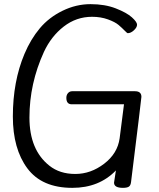

<svg xmlns="http://www.w3.org/2000/svg" viewBox="-20 -892 768 926"><path d="M596 -732Q593 -732 581 -744.5Q569 -757 552 -771.5Q535 -786 500.5 -798.5Q466 -811 424 -811Q348 -811 287.5 -764Q227 -717 192 -642Q122 -489 122 -325Q122 -169 218 -93Q268 -53 343 -53Q418 -53 482.5 -102.5Q547 -152 557 -225L578 -389H326Q300 -389 300 -420Q300 -434 308 -443Q316 -452 328 -452H631Q662 -452 662 -425Q662 -417 612 -14Q610 3 601 8.5Q592 14 573 14Q530 14 530 -11Q530 -15 539 -70Q458 14 329 14Q182 14 112 -80Q42 -174 42 -330Q42 -499 98 -632Q128 -703 172 -755.5Q216 -808 281.5 -840Q347 -872 416.5 -872Q486 -872 538.5 -851.5Q591 -831 616 -808.5Q641 -786 641 -773Q641 -760 626 -746Q611 -732 596 -732Z"/></svg>

Font: Kite One
Style: Regular
Weight: 400
Designer: Eduardo Rodriguez Tunni
Foundry: Eduardo Rodriguez Tunni
Version: Version 1.001